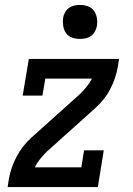

<svg xmlns="http://www.w3.org/2000/svg" viewBox="-20 -759 540 779"><path d="M11 0 16 -33Q20 -56 28 -79Q36 -102 47.5 -124Q59 -146 74.5 -165.5Q90 -185 109 -202L207 -290L304 -377Q318 -391 331 -406.5Q344 -422 353 -440H164L152 -371H72L97 -520H463L458 -488Q454 -464 446 -441Q438 -418 426.5 -396Q415 -374 399 -354.5Q383 -335 364 -318L169 -143Q155 -129 142.5 -113.5Q130 -98 121 -80H310L321 -149H401L377 0ZM304 -601Q288 -601 272.5 -606.5Q257 -612 248 -624.5Q239 -637 236.5 -653.5Q234 -670 236 -687Q238 -698 244 -709Q250 -720 260 -727Q270 -734 281.5 -736.5Q293 -739 305 -739Q321 -739 336.5 -733.5Q352 -728 361 -715.5Q370 -703 373 -686.5Q376 -670 373 -653Q371 -642 365 -631Q359 -620 349 -613Q339 -606 327.5 -603.5Q316 -601 304 -601Z"/></svg>

Font: Iosevka Curly Slab Medium
Style: Italic
Weight: 500
Italic angle: -9°
Monospace: yes
Designer: Belleve Invis
Foundry: Belleve Invis
Version: Version 22.1.2; ttfautohint (v1.8.4)